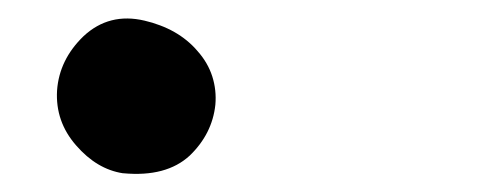

<svg xmlns="http://www.w3.org/2000/svg" viewBox="-20 -162 540 212"><path d="M115.7 29.3Q86.9 24.9 64 -1.5Q41 -27.8 43 -62Q45.4 -96.2 72.3 -122.1Q100.6 -148.4 139.6 -139.2Q148.4 -137.2 156.7 -134Q165 -130.9 172.4 -126.7Q179.7 -122.6 186.3 -117.2Q192.9 -111.8 198.2 -105.5Q209.5 -92.8 214.4 -77.6Q219.2 -62.5 217.8 -46.4Q214.4 -14.2 189.5 9.8Q163.6 33.7 116.2 29.3Z"/></svg>

Font: NaikaiFont
Style: Bold
Weight: 700
Version: Version 1.89